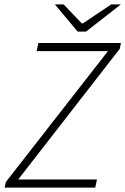

<svg xmlns="http://www.w3.org/2000/svg" viewBox="-20 -855 571 875"><path d="M1 0 7 -26 472 -622H147L155 -659H531L526 -633L63 -37H422L414 0ZM334 -711 230 -835H270L353 -748H357L487 -835H531L372 -711Z"/></svg>

Font: Source Sans 3 ExtraLight Light
Style: Italic
Weight: 300
Italic angle: -11°
Version: Version 3.052;hotconv 1.1.0;makeotfexe 2.6.0